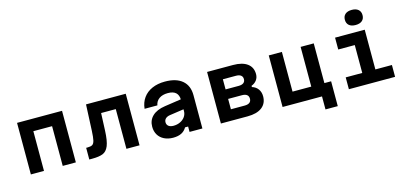

<svg xmlns="http://www.w3.org/2000/svg" viewBox="-81 -1461 4661 2205"><g transform="rotate(-15 2250.0 -359.0)"><path d="M107.6 -613.1H642.4V0H486.4V-472.3H263.6V0H107.6Z M800.1 -130.8H816.9Q855.9 -130.8 874.4 -142.5Q892.9 -154.1 901.4 -189.4Q909.9 -224.7 913.6 -302.6L927.6 -613.1H1399.7V0H1243.7V-472.3H1069.3L1060.7 -266Q1055.7 -144.9 1031.9 -86.9Q1008.1 -28.9 962.8 -10.5Q917.6 8 833.4 8H800.1Z M2005 -270.5 1826.5 -244.4Q1793.1 -239.3 1774.5 -222Q1756 -204.6 1756 -178.1Q1756 -148.7 1776.8 -132.2Q1797.5 -115.6 1835.9 -115.6Q1879.7 -115.6 1916.1 -133.2Q1952.6 -150.7 1973.5 -181Q1994.3 -211.3 1994.3 -247.8V-380Q1994.3 -437.1 1963.1 -466.2Q1931.8 -495.3 1868 -495.3Q1803.9 -495.3 1764.4 -467.5Q1725 -439.8 1716.2 -390H1564.2Q1571.5 -464.3 1610.8 -518.9Q1650.1 -573.5 1716.4 -602.6Q1782.7 -631.8 1869.4 -631.8Q2003.2 -631.8 2075.1 -570.5Q2147 -509.2 2147 -395.9V0H1994.3V-63.9H1957.8Q1935.3 -24 1895.6 -4Q1855.9 16 1796.9 16Q1736.5 16 1690.6 -7Q1644.6 -30 1619.8 -71.4Q1595 -112.9 1595 -167.9Q1595 -245.2 1647.3 -294.6Q1699.5 -344.1 1797.1 -358.4L2005 -389.1Z M2367 -613.1H2675.4Q2784.9 -613.1 2844.4 -569.3Q2903.8 -525.5 2903.8 -443.8Q2903.8 -403.2 2881.4 -372.8Q2859.1 -342.5 2819.1 -327.2V-312.5Q2865.4 -298.2 2890.9 -262.4Q2916.4 -226.5 2916.4 -177.2Q2916.4 -92.3 2856 -46.1Q2795.6 0 2684.1 0H2367ZM2763 -189.8Q2763 -220.3 2742.9 -235.8Q2722.9 -251.4 2684.1 -251.4H2520.3V-128.3H2684.1Q2722.9 -128.3 2742.9 -143.8Q2763 -159.4 2763 -189.8ZM2754.4 -424.7Q2754.4 -453.7 2734.3 -469.3Q2714.2 -484.9 2675.4 -484.9H2520.3V-364.5H2675.4Q2714.2 -364.5 2734.3 -380Q2754.4 -395.6 2754.4 -424.7Z M3569.1 0H3100.3V-613.1H3256.3V-140.8H3479.1V-613.1H3635.1V-140.8H3715.1V154.6H3569.1Z M4241.3 -613.1V-140.8H4438V0H3888.6V-140.8H4085.3V-472.3H3888.6V-613.1ZM4050.2 -781.8Q4050.2 -824.4 4077.6 -848Q4105.1 -871.7 4155.3 -871.7Q4205.5 -871.7 4232.9 -848Q4260.4 -824.4 4260.4 -781.8Q4260.4 -739.2 4232.9 -715.6Q4205.5 -692 4155.3 -692Q4105.1 -692 4077.6 -715.6Q4050.2 -739.2 4050.2 -781.8Z"/></g></svg>

Font: Martian Mono Custom sWd Rg
Style: Regular
Weight: 400
Width: 6
Monospace: yes
Designer: Alex Havermale
Foundry: Evil Martians
Version: Version 1.000